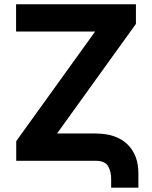

<svg xmlns="http://www.w3.org/2000/svg" viewBox="-20 -747 707 892"><path d="M54.7 -600.5V-727.3H611.5V-636L245 -126.8H423.7Q519.9 -126.8 571.7 -76.7Q623.6 -26.6 622.9 60.4V125H496.4V87.7Q497.2 52.9 483.1 26.5Q469.1 0 423.7 0H55.4V-91.3L421.9 -600.5Z"/></svg>

Font: Inter Zeller
Style: Bold
Weight: 700
Designer: Rasmus Andersson; Joe Bland
Foundry: zeller
Version: Version 3.015;git-dec3a8cb1